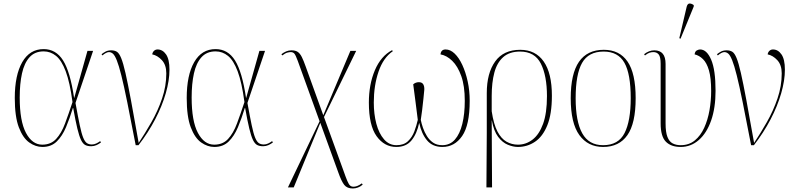

<svg xmlns="http://www.w3.org/2000/svg" viewBox="-20 -825 4534 1091"><path d="M221 10Q182 10 146 -15.5Q110 -41 87 -101.5Q64 -162 64 -268Q64 -398 106.5 -472Q149 -546 228 -546Q298 -546 338.5 -481.5Q379 -417 401 -269H402L477 -536H509L409 -240Q423 -162 433 -114.5Q443 -67 452.5 -43.5Q462 -20 473.5 -12Q485 -4 502 -4Q515 -4 527.5 -10Q540 -16 549 -23L554 -16Q543 -7 528.5 -0.5Q514 6 498 6Q478 6 464.5 -1Q451 -8 440.5 -29.5Q430 -51 419.5 -94.5Q409 -138 396 -211H394Q376 -152 355 -102Q334 -52 302.5 -21Q271 10 221 10ZM220 -3Q269 -3 299 -35.5Q329 -68 349.5 -123Q370 -178 392 -245Q377 -357 353.5 -419.5Q330 -482 298.5 -507.5Q267 -533 228 -533Q178 -533 148 -500Q118 -467 105 -408Q92 -349 92 -271Q92 -137 127.5 -70Q163 -3 220 -3Z M751 0Q723 -146 703.5 -242.5Q684 -339 669.5 -396.5Q655 -454 643.5 -482.5Q632 -511 621.5 -520Q611 -529 599 -529Q591 -529 581 -523.5Q571 -518 562 -510L557 -517Q567 -525 580 -532Q593 -539 612 -539Q631 -539 644 -531Q657 -523 668.5 -495Q680 -467 693 -410Q706 -353 724 -256.5Q742 -160 768 -13Q804 -67 840.5 -131Q877 -195 901 -265.5Q925 -336 925 -408Q925 -456 900 -483Q875 -510 845 -516Q847 -529 855.5 -536.5Q864 -544 875 -544Q904 -544 923.5 -516Q943 -488 943 -429Q943 -368 922 -295Q901 -222 861.5 -146.5Q822 -71 767 0Z M1198 10Q1159 10 1123 -15.5Q1087 -41 1064 -101.5Q1041 -162 1041 -268Q1041 -398 1083.5 -472Q1126 -546 1205 -546Q1275 -546 1315.5 -481.5Q1356 -417 1378 -269H1379L1454 -536H1486L1386 -240Q1400 -162 1410 -114.5Q1420 -67 1429.5 -43.5Q1439 -20 1450.5 -12Q1462 -4 1479 -4Q1492 -4 1504.5 -10Q1517 -16 1526 -23L1531 -16Q1520 -7 1505.5 -0.5Q1491 6 1475 6Q1455 6 1441.5 -1Q1428 -8 1417.5 -29.5Q1407 -51 1396.5 -94.5Q1386 -138 1373 -211H1371Q1353 -152 1332 -102Q1311 -52 1279.5 -21Q1248 10 1198 10ZM1197 -3Q1246 -3 1276 -35.5Q1306 -68 1326.5 -123Q1347 -178 1369 -245Q1354 -357 1330.5 -419.5Q1307 -482 1275.5 -507.5Q1244 -533 1205 -533Q1155 -533 1125 -500Q1095 -467 1082 -408Q1069 -349 1069 -271Q1069 -137 1104.5 -70Q1140 -3 1197 -3Z M1616 240 1796 -136 1672 -479Q1660 -512 1652.5 -520.5Q1645 -529 1632 -529Q1624 -529 1612.5 -526Q1601 -523 1584 -510L1579 -517Q1592 -527 1606 -533Q1620 -539 1636 -539Q1659 -539 1672 -530Q1685 -521 1695 -501Q1705 -481 1717 -447L1817 -170L1971 -536H2004L1821 -160L1931 143Q1945 183 1953.5 203Q1962 223 1969.5 229.5Q1977 236 1989 236Q1998 236 2009.5 232Q2021 228 2036 217L2041 224Q2029 235 2014 240.5Q1999 246 1985 246Q1952 246 1936 225.5Q1920 205 1902 154L1800 -127L1649 240Z M2232 10Q2164 10 2120 -51Q2076 -112 2076 -242Q2076 -345 2110 -425.5Q2144 -506 2208 -540L2212 -534Q2158 -497 2131 -418Q2104 -339 2104 -242Q2104 -177 2118.5 -122Q2133 -67 2162 -33.5Q2191 0 2233 0Q2274 0 2298 -22.5Q2322 -45 2334.5 -78.5Q2347 -112 2354 -144Q2347 -200 2341 -247Q2335 -294 2328 -346Q2342 -358 2360 -358Q2378 -358 2385 -346Q2392 -334 2391 -315Q2389 -297 2386 -264Q2383 -231 2378.5 -197.5Q2374 -164 2371 -144Q2375 -123 2383.5 -98.5Q2392 -74 2406 -51.5Q2420 -29 2441 -14.5Q2462 0 2493 0Q2537 0 2565 -32Q2593 -64 2607 -121Q2621 -178 2621 -252Q2621 -337 2601 -393Q2581 -449 2549.5 -479.5Q2518 -510 2483 -516Q2486 -544 2512 -544Q2539 -544 2563.5 -520.5Q2588 -497 2607 -456Q2626 -415 2637.5 -362.5Q2649 -310 2649 -252Q2649 -114 2606 -52Q2563 10 2494 10Q2438 10 2406.5 -27.5Q2375 -65 2362 -127Q2349 -65 2318.5 -27.5Q2288 10 2232 10Z M2744 240 2746 -70V-296Q2746 -409 2793.5 -475.5Q2841 -542 2936 -542Q3023 -542 3069.5 -475.5Q3116 -409 3116 -281Q3116 -177 3090 -113Q3064 -49 3020 -19.5Q2976 10 2923 10Q2896 10 2865.5 -2.5Q2835 -15 2810.5 -47.5Q2786 -80 2775 -140H2774L2776 240ZM2923 -3Q2969 -3 3006.5 -32Q3044 -61 3066 -121.5Q3088 -182 3088 -279Q3088 -394 3053.5 -463Q3019 -532 2935 -532Q2875 -532 2839.5 -500.5Q2804 -469 2789 -412.5Q2774 -356 2774 -280V-193Q2785 -119 2806.5 -78Q2828 -37 2858 -20Q2888 -3 2923 -3Z M3407 10Q3321 10 3272 -57.5Q3223 -125 3223 -267Q3223 -406 3270 -474Q3317 -542 3411 -542Q3500 -542 3546 -475Q3592 -408 3592 -267Q3592 -124 3545 -57Q3498 10 3407 10ZM3407 0Q3494 0 3529 -69Q3564 -138 3564 -267Q3564 -405 3528 -468.5Q3492 -532 3410 -532Q3324 -532 3287.5 -467.5Q3251 -403 3251 -267Q3251 -135 3288.5 -67.5Q3326 0 3407 0Z M3848 10Q3793 10 3763.5 -20Q3734 -50 3734 -124V-462Q3734 -502 3723 -515.5Q3712 -529 3693 -529Q3682 -529 3671 -525.5Q3660 -522 3645 -510L3640 -517Q3668 -539 3698 -539Q3762 -539 3762 -462V-124Q3762 -74 3772.5 -47Q3783 -20 3802.5 -10Q3822 0 3848 0Q3895 0 3928 -27Q3961 -54 3981.5 -99Q4002 -144 4011.5 -198.5Q4021 -253 4021 -308Q4021 -382 4008.5 -425Q3996 -468 3974.5 -489Q3953 -510 3927 -516Q3929 -533 3939.5 -538.5Q3950 -544 3958 -544Q3996 -544 4021 -486Q4046 -428 4046 -309Q4046 -212 4021 -140.5Q3996 -69 3951 -29.5Q3906 10 3848 10ZM3847 -605 3840 -608 3882 -787Q3887 -805 3898.5 -805Q3910 -805 3922 -796V-788Z M4248 0Q4220 -146 4200.5 -242.5Q4181 -339 4166.5 -396.5Q4152 -454 4140.5 -482.5Q4129 -511 4118.5 -520Q4108 -529 4096 -529Q4088 -529 4078 -523.5Q4068 -518 4059 -510L4054 -517Q4064 -525 4077 -532Q4090 -539 4109 -539Q4128 -539 4141 -531Q4154 -523 4165.5 -495Q4177 -467 4190 -410Q4203 -353 4221 -256.5Q4239 -160 4265 -13Q4301 -67 4337.5 -131Q4374 -195 4398 -265.5Q4422 -336 4422 -408Q4422 -456 4397 -483Q4372 -510 4342 -516Q4344 -529 4352.5 -536.5Q4361 -544 4372 -544Q4401 -544 4420.5 -516Q4440 -488 4440 -429Q4440 -368 4419 -295Q4398 -222 4358.5 -146.5Q4319 -71 4264 0Z"/></svg>

Font: Noto Serif Display SemiCondensed Thin
Style: Regular
Weight: 100
Width: 4
Designer: Monotype Design Team
Foundry: Monotype Imaging Inc.
Version: Version 2.009